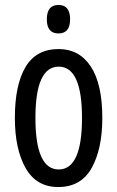

<svg xmlns="http://www.w3.org/2000/svg" viewBox="-20 -745 473 775"><path d="M393 -269Q393 -406 346.5 -476.5Q300 -547 217 -547Q126 -547 83 -474.5Q40 -402 40 -269Q40 -143 83.5 -66.5Q127 10 215 10Q307 10 350 -67Q393 -144 393 -269ZM123 -269Q123 -476 217 -476Q311 -476 311 -269Q311 -61 217 -61Q123 -61 123 -269ZM216 -725Q169 -725 169 -667Q169 -610 216 -610Q263 -610 263 -667Q263 -725 216 -725Z"/></svg>

Font: Noto Sans Display Condensed
Style: Regular
Weight: 400
Width: 3
Designer: Monotype Design Team
Foundry: Monotype Imaging Inc.
Version: Version 1.900